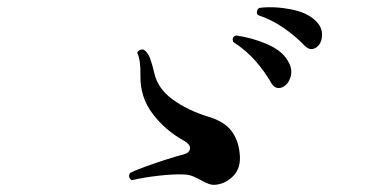

<svg xmlns="http://www.w3.org/2000/svg" viewBox="-20 -702 1040 536"><path d="M578 -186Q569 -186 560.5 -189.5Q552 -193 543 -198Q532 -204 519.5 -209.5Q507 -215 490 -215Q463 -216 423 -211.5Q383 -207 348 -199Q336 -206 343 -219Q356 -226 383.5 -236Q411 -246 442 -256Q473 -266 496 -272Q510 -277 510.5 -288Q511 -299 494 -309Q441 -338 406 -384.5Q371 -431 372 -491Q373 -536 363 -554Q365 -560 371 -562.5Q377 -565 382 -563Q393 -555 399 -539Q405 -523 411 -497Q421 -454 462.5 -424Q504 -394 559 -377Q604 -364 624.5 -338.5Q645 -313 649 -275Q654 -233 630.5 -210Q607 -187 578 -186ZM773 -461Q764 -455 754.5 -456.5Q745 -458 738 -469Q720 -501 694 -531Q668 -561 631 -585Q626 -599 639 -603Q683 -597 725 -579Q767 -561 783 -533Q797 -511 792 -490.5Q787 -470 773 -461ZM831 -574Q806 -600 773.5 -623Q741 -646 700 -660Q696 -665 697.5 -671Q699 -677 704 -680Q746 -685 792 -676Q838 -667 861 -644Q878 -628 879 -608Q880 -588 869 -575Q861 -566 851 -565Q841 -564 831 -574Z"/></svg>

Font: Zen Old Mincho SemiBold
Style: Regular
Weight: 600
Version: Version 1.500